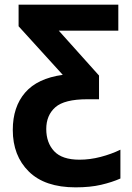

<svg xmlns="http://www.w3.org/2000/svg" viewBox="-20 -566 566 826"><path d="M305 240Q173 240 104 172Q35 104 35 -7Q35 -106 88 -167.5Q141 -229 250 -244L60 -453V-546H489V-434H233L406 -241V-139H356Q257 -139 218 -104.5Q179 -70 179 -11Q179 48 213 84.5Q247 121 322 121Q367 121 413 109Q459 97 498 78V202Q462 218 415 229Q368 240 305 240Z"/></svg>

Font: Noto Sans SemiCondensed
Style: Bold
Weight: 700
Width: 4
Designer: Monotype Design Team
Foundry: Monotype Imaging Inc.
Version: Version 2.013; ttfautohint (v1.8.4.7-5d5b)